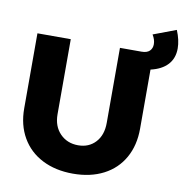

<svg xmlns="http://www.w3.org/2000/svg" viewBox="-92 -938 1001 1038"><g transform="rotate(10 408.5 -418.5)"><path d="M817 -752Q817 -698 785 -663Q753 -628 692 -614V-289Q692 -198 653.5 -129.5Q615 -61 543.5 -24Q472 13 376 13Q280 13 207.5 -24Q135 -61 95.5 -129.5Q56 -198 56 -289V-701H239V-289Q239 -223 278 -183Q317 -143 377 -143Q436 -143 472.5 -182.5Q509 -222 509 -289V-701H628Q657 -701 671.5 -715Q686 -729 686 -752Q686 -777 670 -803L795 -850Q817 -797 817 -752Z"/></g></svg>

Font: Montserrat arm2
Style: Bold
Weight: 700
Designer: Julieta Ulanovsky
Foundry: Julieta Ulanovsky
Version: Version 6.000